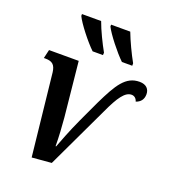

<svg xmlns="http://www.w3.org/2000/svg" viewBox="-141 -868 865 979"><g transform="rotate(20 292.0 -378.5)"><path d="M410 -606H466V-619C443 -660 414 -721 397 -766H293V-756C310 -721 372 -642 410 -606ZM251 -606H307L308 -619C285 -660 255 -721 239 -766H135V-756C151 -721 213 -642 251 -606ZM96 -436 144 9 250 0 410 -338C450 -425 479 -466 514 -466C530 -466 541 -455 545 -440C569 -448 584 -465 584 -494C584 -521 567 -542 530 -542C455 -542 419 -481 365 -370L310 -252C278 -183 251 -111 242 -87H239C239 -134 235 -197 231 -240L201 -536H40L29 -489H38C75 -489 91 -475 96 -436Z"/></g></svg>

Font: Noto Serif Condensed SemiBold
Style: Italic
Weight: 600
Width: 3
Italic angle: -12°
Designer: Monotype Design Team
Foundry: Monotype Imaging Inc.
Version: Version 2.014